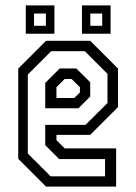

<svg xmlns="http://www.w3.org/2000/svg" viewBox="-20 -691 504 711"><path d="M314 -540 417 -437V-294.5L314 -191.5H189V-172L219.5 -141.5H410V0H150.5L47.5 -103V-437L150.5 -540ZM294 -501.5H169.5L83 -415V-122.5L167.5 -38H369V-102H199L147.5 -153.5V-228.5H296.5L378 -309.5V-417.5ZM262.5 -437.5 314 -386.5V-333.5L270.5 -290H147.5V-384L201 -437.5ZM245 -398.5H219.5L189 -368V-328H255L276 -349V-368ZM283.5 -566V-671H389.5V-566ZM75.5 -566V-671H181.5V-566ZM106 -595.5H150V-641H106ZM314.5 -595.5H358.5V-641H314.5Z"/></svg>

Font: Tourney Condensed
Style: Regular
Weight: 400
Width: 3
Designer: Tyler Finck
Foundry: Etcetera Type Co
Version: Version 1.010; ttfautohint (v1.8.3)